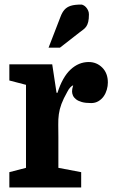

<svg xmlns="http://www.w3.org/2000/svg" viewBox="-20 -822 494 842"><path d="M301 -448Q298 -437 297 -432.5Q296 -428 296 -421Q296 -412 300 -403Q304 -394 313.5 -386.5Q323 -379 339 -374.5Q355 -370 380 -370Q398 -370 412 -378.5Q426 -387 435 -400Q444 -413 448.5 -429Q453 -445 453 -460Q453 -501 428.5 -525.5Q404 -550 369 -550Q325 -550 289.5 -517Q254 -484 232 -415H228L209 -540H21V-469L94 -450V-86L21 -67V0H336V-67L236 -86V-221Q236 -251 235.5 -275Q235 -299 238 -321Q241 -343 249.5 -366Q258 -389 275 -419Q281 -431 288 -438.5Q295 -446 301 -448ZM227 -701 193 -613H243L329 -680Q338 -687 345.5 -692.5Q353 -698 358.5 -706Q364 -714 367 -726.5Q370 -739 370 -759Q370 -769 366 -777Q362 -785 357 -790.5Q352 -796 346 -799Q340 -802 337 -802Q307 -802 290 -796.5Q273 -791 262.5 -779Q252 -767 245 -747.5Q238 -728 227 -701Z"/></svg>

Font: GradeGX
Style: Regular
Weight: 100
Width: 1
Designer: Adam Twardoch
Foundry: Adam Twardoch
Version: Version 2.002; DEVELOPMENT